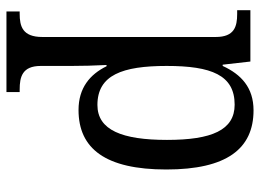

<svg xmlns="http://www.w3.org/2000/svg" viewBox="-128 -458 825 610"><g transform="rotate(90 285.0 -153.5)"><path d="M17 239H273V197H265C225 197 190 189 190 130V34C190 2 189 -44 187 -79H191C217 -26 260 10 330 10C453 10 519 -76 519 -269C519 -461 453 -546 331 -546C259 -546 217 -507 190 -448H186L176 -536H13V-494H25C65 -494 98 -485 98 -426V125C98 188 64 197 24 197H17ZM314 -50C219 -50 190 -129 190 -270C190 -412 219 -486 313 -486C394 -486 425 -413 425 -271C425 -129 394 -50 314 -50Z"/></g></svg>

Font: Noto Serif Ethiopic SmCn
Style: Regular
Weight: 400
Width: 4
Designer: Monotype Design Team
Foundry: Monotype Imaging Inc.
Version: Version 2.102